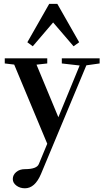

<svg xmlns="http://www.w3.org/2000/svg" viewBox="-20 -740 547 1004"><path d="M151.4 -498 123 -519 237.3 -719.7H279.8L394 -519L364.7 -498L257.8 -622.6ZM110.4 244.6Q84.5 244.6 65.7 230.5Q46.9 216.3 46.9 196.3Q46.9 174.8 64.7 159.7Q82.5 144.5 110.4 144.5Q172.4 144.5 183.1 117.7L227.1 11.7L54.2 -402.3L4.9 -408.2V-435.1H227.1V-408.2L170.9 -401.9L285.2 -127L396.5 -397.5L303.2 -408.2V-435.1H501V-408.2L431.6 -398.4L194.3 169.9Q162.6 244.6 110.4 244.6Z"/></svg>

Font: Elstob SemiBold
Style: Regular
Weight: 600
Designer: Peter S. Baker
Version: Version 1.015